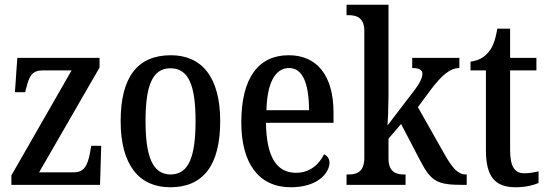

<svg xmlns="http://www.w3.org/2000/svg" viewBox="-20 -780 2311 810"><path d="M28 0H402L407 -165H365L360 -137C350 -82 335 -53 291 -53H145L400 -495V-536H53L43 -391H86L90 -406C103 -459 115 -483 161 -483H282L28 -40Z M698 10C836 10 909 -81 909 -269C909 -456 830 -547 701 -547C561 -547 489 -456 489 -269C489 -81 569 10 698 10ZM700 -44C623 -44 594 -121 594 -269C594 -417 622 -492 699 -492C777 -492 805 -417 805 -269C805 -121 777 -44 700 -44Z M1207 10C1320 10 1370 -50 1370 -94C1370 -112 1359 -124 1347 -129C1326 -87 1288 -51 1229 -51C1148 -51 1104 -116 1102 -262H1387V-305C1387 -463 1316 -547 1198 -547C1071 -547 998 -452 998 -264C998 -90 1072 10 1207 10ZM1284 -315H1104C1107 -429 1140 -493 1200 -493C1260 -493 1283 -422 1284 -315Z M1442 0H1691V-44H1685C1654 -44 1619 -52 1619 -111V-195L1672 -257L1753 -102C1800 -12 1826 0 1937 0H1949V-44H1945C1911 -44 1887 -74 1856 -128L1743 -328L1797 -401C1842 -460 1877 -493 1918 -493V-536H1719V-493C1747 -493 1762 -486 1762 -469C1762 -454 1755 -433 1722 -391L1615 -251C1616 -257 1619 -340 1619 -375V-760H1442V-716H1451C1482 -716 1517 -707 1517 -650V-114C1517 -53 1483 -44 1451 -44H1442Z M2156 10C2199 10 2234 0 2252 -8V-57C2233 -53 2215 -49 2192 -49C2151 -49 2132 -78 2132 -147V-483H2243V-536H2132V-659H2078C2069 -607 2058 -580 2040 -559C2022 -537 1997 -524 1965 -520V-483H2030V-146C2030 -30 2072 10 2156 10Z"/></svg>

Font: Noto Serif Ethiopic Condensed Medium
Style: Regular
Weight: 500
Width: 3
Designer: Monotype Design Team
Foundry: Monotype Imaging Inc.
Version: Version 2.102